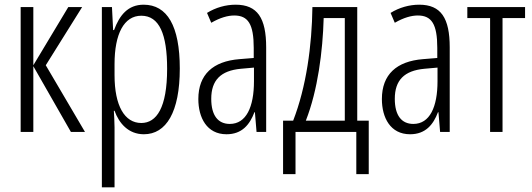

<svg xmlns="http://www.w3.org/2000/svg" viewBox="-20 -562 2266 818"><path d="M271 -532 122 -284V-532H68V0H122V-280L282 0H342L175 -284L330 -532Z M592 -542C525 -542 489 -497 466 -434H462L457 -532H414V236H468V-19C468 -45 466 -70 465 -90H468C487 -37 527 10 593 10C688 10 746 -84 746 -270C746 -452 692 -542 592 -542ZM582 -495C659 -495 692 -416 692 -269C692 -103 647 -38 582 -38C511 -38 468 -111 468 -242V-289C468 -417 508 -495 582 -495Z M984 -542C942 -542 899 -530 862 -507L880 -465C918 -487 951 -496 978 -496C1037 -496 1061 -459 1061 -358V-315L1000 -310C888 -301 825 -245 825 -140C825 -61 861 10 945 10C1011 10 1044 -31 1064 -84H1066L1073 0H1114V-360C1114 -485 1077 -542 984 -542ZM1062 -274V-216C1062 -106 1029 -34 959 -34C909 -34 880 -70 880 -141C880 -220 920 -261 1006 -269Z M1502 -532H1311C1309 -368 1285 -192 1229 -48H1186V180H1239V0H1498V180H1551V-48H1502ZM1449 -485V-48H1283C1334 -178 1355 -343 1359 -485Z M1766 -542C1724 -542 1681 -530 1644 -507L1662 -465C1700 -487 1733 -496 1760 -496C1819 -496 1843 -459 1843 -358V-315L1782 -310C1670 -301 1607 -245 1607 -140C1607 -61 1643 10 1727 10C1793 10 1826 -31 1846 -84H1848L1855 0H1896V-360C1896 -485 1859 -542 1766 -542ZM1844 -274V-216C1844 -106 1811 -34 1741 -34C1691 -34 1662 -70 1662 -141C1662 -220 1702 -261 1788 -269Z M2217 -485V-532H1971V-485H2068V0H2121V-485Z"/></svg>

Font: Noto Sans UI Condensed Light
Style: Regular
Weight: 300
Width: 3
Designer: Monotype Design Team
Foundry: Monotype Imaging Inc.
Version: Version 1.901